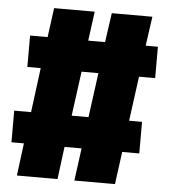

<svg xmlns="http://www.w3.org/2000/svg" viewBox="-52 -782 731 829"><g transform="rotate(5 313.0 -367.0)"><path d="M610 -471V-607H557L575 -734H399L381 -607H308L325 -734H149L132 -607H56V-471H114L89 -278H16V-141H70L52 0H228L246 -141H320L301 0H477L496 -141H570V-278H514L540 -471ZM338 -278H265L291 -471H364Z"/></g></svg>

Font: Glow Sans SC Normal Heavy
Style: Regular
Weight: 900
Designer: Ryoko NISHIZUKA (kana, bopomofo & ideographs); Paul D. Hunt (Latin, Greek & Cyrillic); Sandoll Communications, Soo-young
Version: Version 0.93